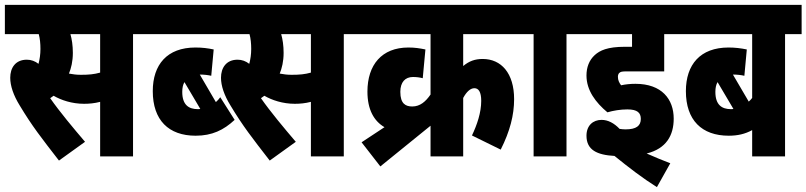

<svg xmlns="http://www.w3.org/2000/svg" viewBox="-20 -642 3310 788"><path d="M526 -502H594V-622H0V-502H139C144 -484 146 -463 146 -441C146 -419 143 -399 138 -380C124 -391 108 -397 90 -397C43 -397 22 -363 22 -323C22 -290 35 -251 61 -209C112 -124 150 -76 222 17L329 -60C282 -115 225 -183 186 -239C191 -242 195 -246 200 -249C231 -231 275 -216 325 -216C346 -216 368 -218 391 -224V0H526ZM312 -335C294 -335 279 -337 263 -340C272 -362 279 -390 279 -425C279 -455 275 -481 269 -502H391V-344C366 -337 344 -335 312 -335Z M582 -622V-502H900V-622ZM943 -150 884 -243C879 -236 873 -229 866 -223L800 -336C818 -336 834 -334 847 -331L857 -439C833 -444 811 -447 782 -447C666 -447 607 -377 607 -268C607 -149 672 -85 783 -85C850 -85 898 -108 943 -150ZM728 -265C728 -281 731 -295 737 -305L802 -195C799 -194 795 -194 792 -194C754 -194 728 -212 728 -265Z M1391 -502H1459V-622H865V-502H1004C1009 -484 1011 -463 1011 -441C1011 -419 1008 -399 1003 -380C989 -391 973 -397 955 -397C908 -397 887 -363 887 -323C887 -290 900 -251 926 -209C977 -124 1015 -76 1087 17L1194 -60C1147 -115 1090 -183 1051 -239C1056 -242 1060 -246 1065 -249C1096 -231 1140 -216 1190 -216C1211 -216 1233 -218 1256 -224V0H1391ZM1177 -335C1159 -335 1144 -337 1128 -340C1137 -362 1144 -390 1144 -425C1144 -455 1140 -481 1134 -502H1256V-344C1231 -337 1209 -335 1177 -335Z M1464 -58 1541 41 1747 -126V0H1881V-240C1895 -266 1911 -280 1927 -280C1944 -280 1955 -265 1955 -228C1955 -180 1938 -130 1917 -86L2035 -28C2073 -103 2090 -170 2090 -235C2090 -342 2037 -400 1961 -400C1929 -400 1905 -391 1881 -371V-502H2126V-622H1447V-502H1747V-254C1727 -225 1704 -205 1672 -205C1645 -205 1623 -216 1623 -265C1623 -305 1643 -326 1675 -326C1690 -326 1704 -324 1715 -321L1726 -439C1702 -444 1682 -447 1656 -447C1547 -447 1488 -376 1488 -266C1488 -192 1515 -145 1558 -120Z M2305 -502H2373V-622H2114V-502H2170V0H2305Z M2555 -193C2596 -193 2610 -179 2610 -154C2610 -126 2592 -111 2547 -111C2539 -111 2531 -112 2523 -113C2500 -137 2475 -150 2449 -150C2414 -150 2387 -127 2387 -85C2387 -26 2431 -6 2502 -2C2560 45 2617 89 2676 126L2731 28C2704 18 2668 3 2634 -12C2715 -32 2745 -87 2745 -155C2745 -235 2696 -298 2588 -298C2567 -298 2548 -296 2529 -292C2521 -303 2516 -313 2516 -327C2516 -333 2518 -339 2521 -342C2527 -348 2533 -349 2553 -349H2706V-502H2782V-622H2361V-502H2574V-450H2545C2473 -450 2442 -435 2421 -416C2398 -395 2387 -366 2387 -332C2387 -271 2425 -221 2473 -181C2497 -188 2526 -193 2555 -193Z M3270 -502V-622H2770V-502H3067V-240C3063 -235 3058 -229 3053 -225L2988 -336C3006 -336 3022 -334 3035 -331L3045 -439C3021 -444 2997 -447 2970 -447C2854 -447 2795 -377 2795 -268C2795 -149 2860 -85 2971 -85C3007 -85 3038 -92 3067 -108V0H3202V-502ZM2916 -265C2916 -281 2919 -295 2925 -305L2990 -195C2987 -194 2983 -194 2980 -194C2942 -194 2916 -212 2916 -265Z"/></svg>

Font: Noto Sans Devanagari UI ExtraCondensed ExtraBold
Style: Regular
Weight: 800
Width: 2
Designer: Jelle Bosma - Monotype Design Team
Foundry: Monotype Imaging Inc.
Version: Version 2.003